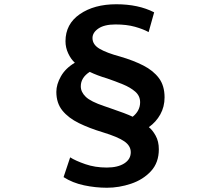

<svg xmlns="http://www.w3.org/2000/svg" viewBox="-20 -804 1040 903"><path d="M705 -746 679 -653Q654 -667 615 -678Q576 -689 523 -689Q471 -689 443 -670Q415 -651 415 -625Q415 -594 448.5 -574.5Q482 -555 545 -538Q607 -520 654 -496Q701 -472 727.5 -436.5Q754 -401 754 -346Q754 -302 734 -266Q714 -230 680 -206Q697 -193 712 -166Q727 -139 727 -102Q727 -39 690 1Q653 41 596.5 60Q540 79 483 79Q429 79 375 67.5Q321 56 279 29L310 -64Q335 -48 381 -32Q427 -16 482 -16Q534 -16 564.5 -35.5Q595 -55 595 -88Q595 -118 565 -139Q535 -160 463 -182Q400 -201 351 -225Q302 -249 273.5 -284Q245 -319 245 -372Q245 -407 266.5 -445Q288 -483 332 -509Q314 -525 301 -552.5Q288 -580 288 -610Q288 -691 355.5 -737.5Q423 -784 527 -784Q631 -784 705 -746ZM402 -466Q360 -439 360 -398Q360 -371 383.5 -348.5Q407 -326 470 -305Q484 -300 496 -296Q573 -270 604 -255Q639 -283 639 -323Q639 -353 616 -373Q593 -393 557.5 -407.5Q522 -422 484 -435Q437 -449 402 -466Z"/></svg>

Font: Source Han Sans CN Bold
Style: Bold
Weight: 700
Designer: Ryoko NISHIZUKA 西塚涼子 (kana & ideographs); Paul D. Hunt (Latin, Greek & Cyrillic); Wenlong ZHANG 张文龙 (bopomofo); Sandoll 
Foundry: Adobe Systems Incorporated
Version: Version 1.00;May 30, 2023;FontCreator 11.5.0.2422 32-bit